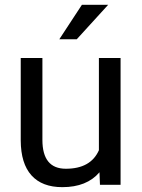

<svg xmlns="http://www.w3.org/2000/svg" viewBox="-20 -770 591 800"><path d="M66.4 0ZM394.5 -52.2Q341.8 9.8 239.7 9.8Q155.3 9.8 111.1 -39.3Q66.9 -88.4 66.4 -184.6V-528.3H156.7V-187Q156.7 -66.9 254.4 -66.9Q357.9 -66.9 392.1 -144V-528.3H482.4V0H396.5ZM321.3 -750H430.7L299.8 -606.4H227.1Z"/></svg>

Font: Roboto
Style: Regular
Weight: 400
Designer: Google
Version: Version 2.134; 2016; ttfautohint (v1.6)